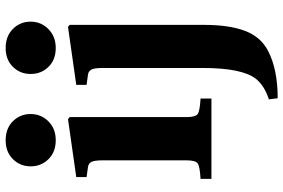

<svg xmlns="http://www.w3.org/2000/svg" viewBox="-180 -580 992 672"><g transform="rotate(-90 316.0 -244.0)"><path d="M304.2 201.2Q352.1 185.5 376 155.8Q414.1 107.4 414.1 -30.8V-380.9Q414.1 -409.7 408.4 -420.2Q402.8 -430.7 390.1 -432.1L355 -437V-473.1L558.1 -502L564.9 -496.1V-24.9Q564.9 61.5 544.2 116.9Q523.4 172.4 474.1 198.2Q409.2 231.9 308.1 231.9ZM393.1 -632.8Q393.1 -669.4 418 -694.8Q442.9 -720.2 483.9 -720.2Q525.4 -720.2 550.8 -694.8Q576.2 -669.4 576.2 -632.8Q576.2 -596.2 550.3 -570.6Q524.4 -544.9 483.9 -544.9Q442.9 -544.9 418 -570.3Q393.1 -595.7 393.1 -632.8ZM25.9 0V-38.1Q69.3 -40.5 80.1 -48.1Q90.8 -55.7 90.8 -86.9V-380.9Q90.8 -409.7 85.2 -420.2Q79.6 -430.7 66.9 -432.1L32.2 -437V-473.1L234.9 -502L242.2 -496.1V-86.9Q242.2 -55.7 252.9 -48.1Q263.7 -40.5 307.1 -38.1V0ZM69.8 -632.8Q69.8 -669.4 95 -694.8Q120.1 -720.2 161.1 -720.2Q202.6 -720.2 227.8 -694.8Q252.9 -669.4 252.9 -632.8Q252.9 -596.2 227.3 -570.6Q201.7 -544.9 161.1 -544.9Q120.1 -544.9 95 -570.3Q69.8 -595.7 69.8 -632.8Z"/></g></svg>

Font: Linguistics Pro
Style: Bold
Weight: 700
Designer: Stefan Peev, Context Ltd
Foundry: Stefan Peev, Context Ltd
Version: Version 001.000